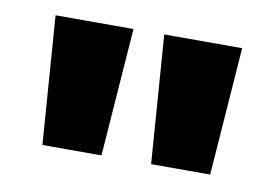

<svg xmlns="http://www.w3.org/2000/svg" viewBox="-42 -775 546 381"><g transform="rotate(10 231.0 -585.0)"><path d="M200 -714 181 -456H62L43 -714ZM419 -714 400 -456H281L262 -714Z"/></g></svg>

Font: Noto Sans Arabic ExtCond ExtBd
Style: Regular
Weight: 800
Width: 2
Designer: Monotype Design Team, Nadine Chahine, Nizar Qandah and Khaled Hosny
Foundry: Monotype Imaging Inc.
Version: Version 2.012; ttfautohint (v1.8.4.7-5d5b)